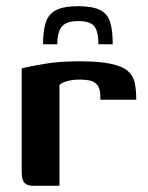

<svg xmlns="http://www.w3.org/2000/svg" viewBox="-20 -600 478 620"><path d="M232 -580Q277 -580 301.5 -568.5Q326 -557 335 -530.5Q344 -504 344 -457H298Q298 -496 285.5 -514Q273 -532 232 -532Q195 -532 180 -514.5Q165 -497 165 -457H119Q119 -503 128.5 -529.5Q138 -556 162.5 -568Q187 -580 232 -580ZM172 0H87Q68 0 59 -9.5Q50 -19 50 -47V-379Q76 -386 124.5 -394Q173 -402 236 -402Q301 -402 338 -394Q375 -386 392.5 -371Q410 -356 415 -333Q420 -310 420 -278H304V-292Q303 -316 293 -327Q283 -338 268 -340.5Q253 -343 238 -343Q216 -343 198.5 -338.5Q181 -334 172 -326Z"/></svg>

Font: Genos SemiBold
Style: Regular
Weight: 600
Designer: Robert E. Leuschke
Foundry: Robert E. Leuschke
Version: Version 1.010